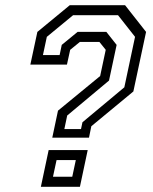

<svg xmlns="http://www.w3.org/2000/svg" viewBox="-20 -720 590 740"><path d="M181.5 -189.5 203.5 -293.5 366 -427 387.5 -528 363 -558.5H288L250.5 -528L238 -471H97L124 -597L249 -700H462L543 -597L494 -367.5L332 -233.5L323 -189.5ZM184.2 -38.8H258.5L272.2 -103H198ZM137.5 0 167.5 -141.5H318L288 0ZM228 -222.5H292.2L297.8 -248.8L459.2 -383.5L500.5 -578L434.8 -661.5H261.8L160.5 -578L145.5 -507.8H209.8L218 -547L279.2 -597.2H389.8L429.5 -547L400.2 -409.5L239 -274.8Z"/></svg>

Font: Tourney Thin
Style: Italic
Weight: 100
Italic angle: -12°
Designer: Tyler Finck
Foundry: Etcetera Type Co
Version: Version 1.015